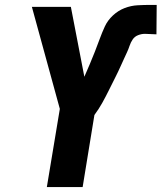

<svg xmlns="http://www.w3.org/2000/svg" viewBox="-20 -763 659 783"><path d="M171 0 224 -319 110 -735H269L324 -450Q335 -475 346 -501Q357 -527 367 -552.5Q377 -578 386.5 -604Q396 -630 407.5 -655Q419 -680 440.5 -700Q462 -720 488 -730Q514 -740 541 -741.5Q568 -743 595 -743H619L618 -623Q606 -623 594.5 -624Q583 -625 571 -625Q557 -625 543 -619.5Q529 -614 521 -602Q513 -590 508.5 -576.5Q504 -563 498 -550Q492 -537 486 -524Q480 -511 474 -497.5Q468 -484 462 -471.5Q456 -459 449.5 -446Q443 -433 436.5 -420Q430 -407 423.5 -394Q417 -381 410.5 -368.5Q404 -356 397 -343.5Q390 -331 382 -318.5Q374 -306 365 -294L317 0Z"/></svg>

Font: Iosevka Heavy Extended
Style: Italic
Weight: 900
Width: 7
Italic angle: -9°
Monospace: yes
Designer: Belleve Invis
Foundry: Belleve Invis
Version: Version 32.5.0; ttfautohint (v1.8.4)